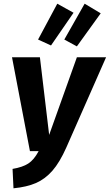

<svg xmlns="http://www.w3.org/2000/svg" viewBox="-20 -1003 594 1039"><path d="M339 -205Q303 -124 263.5 -79Q224 -34 174.5 -12.5Q125 9 53 16L48 -89Q102 -98 133 -118Q164 -138 189 -185H142L45 -693H196L246 -273L396 -693H554ZM290 -983 378 -934 256 -757 186 -789ZM438 -983 525 -931 396 -752 328 -789Z"/></svg>

Font: Fira Sans Extra Condensed
Style: Bold Italic
Weight: 700
Width: 3
Italic angle: -8°
Designer: Carrois Corporate & Edenspiekermann AG
Foundry: Carrois Corporate GbR & Edenspiekermann AG
Version: Version 4.203